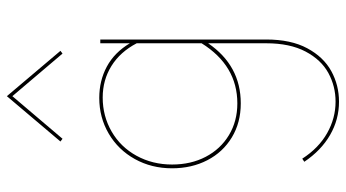

<svg xmlns="http://www.w3.org/2000/svg" viewBox="-244 -474 1007 559"><g transform="rotate(-90 259.5 -194.5)"><path d="M135 -516 127 -522 259 -678 391 -522 383 -516 259 -662ZM424 -406V77Q424 149 398.5 196.5Q373 244 332 266.5Q291 289 243 289Q191 289 146 263Q101 237 68 188L77 182Q108 230 151.5 254.5Q195 279 243 279Q288 279 326.5 258Q365 237 389 191.5Q413 146 413 77V-92Q348 3 238 3Q182 3 139 -23Q96 -49 72.5 -94.5Q49 -140 49 -197Q49 -257 76 -305.5Q103 -354 150 -381.5Q197 -409 254 -409Q304 -409 345 -387Q386 -365 413 -320V-406ZM413 -111V-300Q388 -348 347 -373.5Q306 -399 255 -399Q201 -399 156 -373Q111 -347 85.5 -300.5Q60 -254 60 -197Q60 -142 82.5 -99Q105 -56 145.5 -31.5Q186 -7 238 -7Q348 -7 413 -111Z"/></g></svg>

Font: Ysabeau Infant Hairline
Style: Regular
Weight: 100
Designer: Christian Thalmann (Catharsis Fonts)
Version: Version 0.003